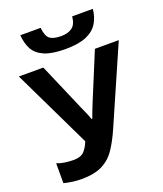

<svg xmlns="http://www.w3.org/2000/svg" viewBox="-170 -1059 1002 1179"><g transform="rotate(-20 331.5 -469.5)"><path d="M663 -714 442 -209Q412 -141 378.5 -91.5Q345 -42 293 -16Q241 10 157 10Q131 10 100 6Q69 2 43 -5V-135Q67 -125 96 -121Q125 -117 150 -117Q200 -117 222 -141.5Q244 -166 257 -201L10 -714H170L303 -405Q310 -390 322 -362.5Q334 -335 340 -316H345Q351 -334 362.5 -363Q374 -392 383 -414L507 -714ZM579 -949Q574 -897 550 -857.5Q526 -818 475 -796Q424 -774 338 -774Q250 -774 200.5 -795.5Q151 -817 130 -856Q109 -895 105 -949H238Q243 -894 266 -876Q289 -858 341 -858Q384 -858 411.5 -877.5Q439 -897 444 -949Z"/></g></svg>

Font: Noto IKEA Simplified Chinese
Style: Bold
Weight: 700
Designer: Monotype Design Team
Foundry: Monotype Imaging Inc.
Version: Version 1.100